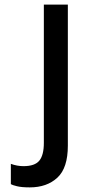

<svg xmlns="http://www.w3.org/2000/svg" viewBox="-20 -800 376 832"><path d="M109 12Q74 12 53.5 7Q33 2 27 -2V-90Q54 -80 82 -80Q131 -80 150.5 -104Q170 -128 170 -181V-780H274V-169Q274 -72 228.5 -30Q183 12 109 12Z"/></svg>

Font: Tanohe Sans Medium
Style: Regular
Weight: 500
Designer: Village Type and Design LLC
Foundry: Cooper Hewitt Smithsonian Design Museum
Version: Version 1.00;September 29, 2021;FontCreator 13.0.0.2655 64-b